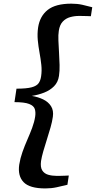

<svg xmlns="http://www.w3.org/2000/svg" viewBox="-20 -870 524 1048"><path d="M227.5 158.5Q141.5 158.5 108.8 124.2Q76 90 85 28.5Q90.5 -6 102.5 -40Q114.5 -74 129 -107Q143.5 -140 155.5 -172Q167.5 -204 172 -234Q175.5 -257 170 -274.8Q164.5 -292.5 139.2 -302.5Q114 -312.5 59 -312.5L70 -386Q125 -386 152.8 -393.5Q180.5 -401 191 -416.2Q201.5 -431.5 204.5 -454Q209 -484 205.5 -516.2Q202 -548.5 195.8 -582.5Q189.5 -616.5 186.2 -651Q183 -685.5 188 -720Q197.5 -782 240.5 -816Q283.5 -850 369.5 -850Q402 -850 428.8 -844Q455.5 -838 483.5 -830.5L476 -781.5Q469.5 -782 456.5 -782.2Q443.5 -782.5 430.8 -782.8Q418 -783 411 -783Q386.5 -783 363 -776.5Q339.5 -770 322.8 -752.5Q306 -735 301 -702Q297.5 -680 298.8 -648.8Q300 -617.5 302.2 -583Q304.5 -548.5 305.2 -515.2Q306 -482 302 -456Q297 -421.5 275 -399.2Q253 -377 221 -364.5Q189 -352 153.5 -346.5Q187.5 -341 215.5 -327.5Q243.5 -314 258.5 -290.5Q273.5 -267 268.5 -232.5Q265 -206.5 255.8 -174.2Q246.5 -142 235.8 -108.2Q225 -74.5 216.2 -44Q207.5 -13.5 204 9Q199.5 42.5 210.5 60Q221.5 77.5 243 83.8Q264.5 90 289.5 90Q297 90 310 89.8Q323 89.5 336 89Q349 88.5 355.5 88L348 138.5Q318 146 289 152.2Q260 158.5 227.5 158.5Z"/></svg>

Font: Merriweather 28pt SemiBold
Style: Italic
Weight: 600
Italic angle: -7.8°
Version: Version 2.101